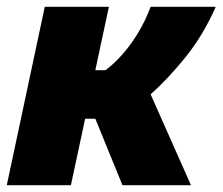

<svg xmlns="http://www.w3.org/2000/svg" viewBox="-26 -546 656 566"><path d="M-6 0 106 -526H295L255 -339H285Q325 -369 360.5 -418Q396 -467 418 -526H610Q573 -442 520.5 -377Q468 -312 418 -268L537 0H335L255 -196H225L183 0Z"/></svg>

Font: Raleway Black
Style: Italic
Weight: 900
Italic angle: -12°
Designer: Matt McInerney, Pablo Impallari, Rodrigo Fuenzalida
Foundry: Matt McInerney, Pablo Impallari, Rodrigo Fuenzalida
Version: Version 4.101;RELEASE